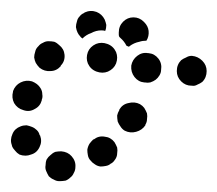

<svg xmlns="http://www.w3.org/2000/svg" viewBox="-33 -302 401 354"><path d="M97 25Q101 22 103 17Q106 12 106 6Q107 -5 99 -14Q92 -22 80 -23Q74 -23 69 -22Q64 -20 60 -16Q56 -13 53 -8Q51 -3 51 3Q50 8 52 13Q54 18 57 23Q61 27 66 29Q71 32 76 32H77Q82 32 88 31Q93 29 97 25ZM183 -19Q184 -25 183 -30Q181 -35 178 -40Q171 -49 160 -50Q149 -52 140 -45H139Q135 -41 132 -37Q129 -32 128 -26Q128 -21 129 -16Q130 -10 134 -6Q137 -2 142 1Q146 4 152 5Q157 5 162 4Q168 3 172 -1H173Q177 -4 180 -9Q183 -14 183 -19ZM3 -17Q8 -15 14 -15Q19 -15 24 -17Q35 -20 40 -31Q45 -41 41 -52L40 -53Q39 -58 35 -62Q31 -66 26 -68Q21 -70 16 -71Q10 -71 5 -69Q-6 -65 -10 -55Q-15 -44 -11 -34V-33Q-9 -28 -5 -24Q-2 -20 3 -17ZM238 -93Q236 -98 233 -103Q230 -107 225 -110Q215 -115 204 -112Q193 -110 187 -100V-99Q184 -94 183 -89Q183 -84 184 -78Q186 -73 189 -69Q192 -64 197 -61Q207 -56 218 -59Q229 -62 235 -71V-72Q238 -77 238 -82Q239 -88 238 -93ZM10 -99Q21 -95 31 -101Q41 -106 44 -117V-118Q46 -123 45 -128Q45 -134 42 -139Q39 -144 35 -147Q31 -150 26 -152Q15 -155 5 -150Q-5 -145 -9 -134V-133Q-12 -122 -7 -112Q-1 -102 10 -99ZM340 -151Q344 -155 346 -160Q348 -165 348 -171Q348 -182 340 -190Q332 -198 321 -199H320Q315 -199 310 -196Q305 -194 301 -191Q297 -187 295 -182Q293 -177 293 -171Q293 -160 301 -152Q309 -144 320 -144H321Q326 -143 331 -146Q336 -148 340 -151ZM254 -155Q258 -158 261 -163Q264 -168 264 -173Q266 -185 259 -194Q252 -203 241 -204H240Q229 -206 220 -199Q211 -192 209 -181Q208 -169 215 -160Q222 -151 233 -150H234Q239 -149 244 -150Q250 -152 254 -155ZM181 -185Q185 -196 181 -206Q176 -217 165 -221Q154 -225 144 -221Q133 -216 129 -206Q125 -195 129 -185Q134 -174 145 -170Q156 -166 166 -170Q177 -175 181 -185ZM30 -196Q31 -190 33 -186Q36 -181 40 -177Q49 -170 60 -171Q71 -171 79 -180V-181Q87 -189 86 -201Q85 -212 76 -219Q72 -223 67 -225Q62 -226 56 -226Q51 -226 46 -223Q41 -221 38 -217L37 -216Q33 -212 32 -207Q30 -201 30 -196ZM187 -234Q186 -236 186 -238Q186 -240 186 -242Q186 -248 188 -253Q190 -258 194 -262Q202 -270 213 -270Q224 -270 232 -262L233 -261Q240 -254 241 -245Q242 -235 237 -227Q230 -227 224 -225Q214 -223 206 -217Q205 -216 205 -216Q203 -216 202 -217Q201 -217 200 -218Q196 -226 189 -232Q188 -233 187 -234ZM109 -263Q110 -268 114 -272Q117 -276 122 -278Q123 -279 123 -279Q134 -284 145 -280Q155 -276 160 -266Q162 -261 163 -256Q163 -250 161 -245Q158 -246 154 -246Q144 -246 135 -241Q126 -238 119 -231Q116 -233 114 -236Q112 -238 110 -242Q108 -246 107 -252Q107 -257 109 -263Z"/></svg>

Font: FRB American Cursive Guidelines Dotted Ultra
Style: Bold Italic
Weight: 1000
Italic angle: -25°
Version: Version 2.0;Modular Font Editor K font №1